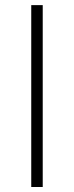

<svg xmlns="http://www.w3.org/2000/svg" viewBox="-20 -748 295 768"><path d="M150.9 -727.5V0H105V-727.5Z"/></svg>

Font: Inter ExtraLight
Style: Regular
Weight: 250
Designer: Rasmus Andersson
Foundry: rsms
Version: Version 4.001;git-66647c0bb